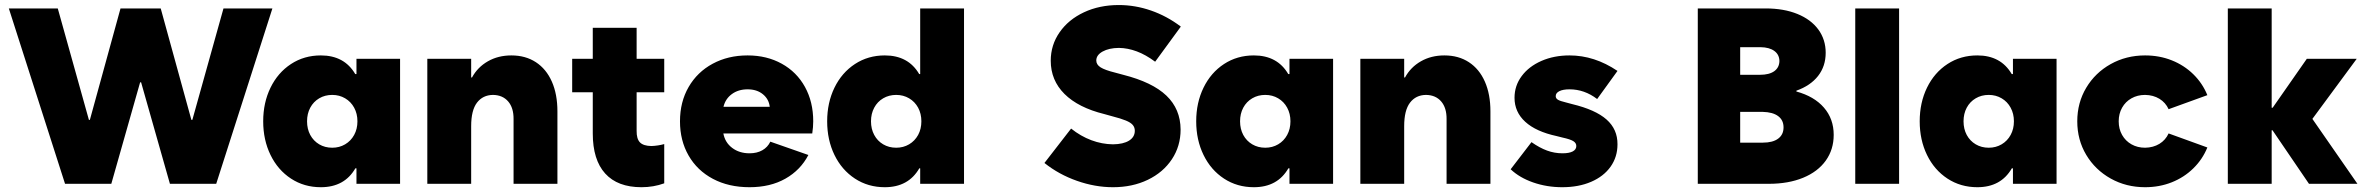

<svg xmlns="http://www.w3.org/2000/svg" viewBox="-20 -741 9539 774"><path d="M15.6 -707H212.9L338.4 -257.8H342.3L465.8 -707H627.9L751.5 -257.8H755.4L880.9 -707H1078.1L851.6 0H665L548.8 -409.2H544.9L428.7 0H242.2Z M1420.9 -252Q1420.9 -282.7 1407.7 -306.9Q1394.5 -331.1 1371.3 -344.7Q1348.1 -358.4 1319.3 -358.4Q1290 -358.4 1266.8 -344.7Q1243.7 -331.1 1230.7 -306.9Q1217.8 -282.7 1217.8 -252Q1217.8 -221.2 1230.7 -197Q1243.7 -172.9 1266.8 -159.2Q1290 -145.5 1319.3 -145.5Q1348.1 -145.5 1371.3 -159.2Q1394.5 -172.9 1407.7 -197Q1420.9 -221.2 1420.9 -252ZM1417 0V-62.5H1412.6Q1368.7 13.7 1273.4 13.7Q1206.1 13.7 1153.1 -21Q1100.1 -55.7 1070.6 -116.2Q1041 -176.8 1041 -252Q1041 -327.1 1070.6 -387.7Q1100.1 -448.2 1153.1 -482.9Q1206.1 -517.6 1273.4 -517.6Q1368.2 -517.6 1412.1 -442.4H1417V-503.9H1592.8V0Z M1702.6 -503.9H1879.4V-428.7H1882.8Q1905.3 -470.2 1946.8 -493.9Q1988.3 -517.6 2041.5 -517.6Q2098.6 -517.6 2140.4 -490.2Q2182.1 -462.9 2204.6 -412.1Q2227.1 -361.3 2227.1 -292V0H2050.3V-260.7Q2050.8 -306.2 2028.6 -332Q2006.3 -357.9 1967.3 -358.4Q1926.3 -357.9 1902.8 -327.1Q1879.4 -296.4 1879.4 -232.4V0H1702.6Z M2286.6 -503.9H2369.6V-628.9H2546.4V-503.9H2657.7V-369.1H2546.4V-213.9Q2545.9 -181.2 2559.8 -167Q2573.7 -152.8 2606 -152.3Q2632.8 -153.3 2657.7 -160.2V-2Q2614.7 13.7 2565.9 13.7Q2469.7 13.7 2419.7 -41.5Q2369.6 -96.7 2369.6 -203.1V-369.1H2286.6Z M2721.2 -252Q2721.2 -330.1 2756.1 -390.4Q2791 -450.7 2853 -484.1Q2915 -517.6 2993.7 -517.6Q3071.3 -517.6 3131.6 -484.1Q3191.9 -450.7 3225.1 -390.4Q3258.3 -330.1 3258.3 -252Q3258.3 -229 3254.4 -203.1H2896Q2902.8 -166.5 2931.6 -144.8Q2960.4 -123 3001.5 -123Q3031.7 -123 3053.2 -135.3Q3074.7 -147.5 3085.4 -169.9L3238.8 -116.2Q3207 -55.2 3146.2 -20.8Q3085.4 13.7 3001.5 13.7Q2917.5 13.7 2854 -20Q2790.5 -53.7 2755.9 -114Q2721.2 -174.3 2721.2 -252ZM3083 -310.5Q3079.6 -341.3 3055.4 -361.1Q3031.2 -380.9 2993.7 -380.9Q2956.5 -380.9 2930.4 -361.8Q2904.3 -342.8 2896.5 -310.5Z M3689.5 0V-62.5H3686Q3642.1 13.7 3546.9 13.7Q3479.5 13.7 3426.5 -21Q3373.5 -55.7 3344 -116.2Q3314.5 -176.8 3314.5 -252Q3314.5 -327.1 3344 -387.7Q3373.5 -448.2 3426.5 -482.9Q3479.5 -517.6 3546.9 -517.6Q3641.6 -517.6 3685.5 -442.4H3689.5V-707H3866.2V0ZM3694.3 -252Q3694.3 -282.7 3681.2 -306.9Q3668 -331.1 3644.8 -344.7Q3621.6 -358.4 3592.8 -358.4Q3563.5 -358.4 3540.3 -344.7Q3517.1 -331.1 3504.2 -306.9Q3491.2 -282.7 3491.2 -252Q3491.2 -221.2 3504.2 -197Q3517.1 -172.9 3540.3 -159.2Q3563.5 -145.5 3592.8 -145.5Q3621.6 -145.5 3644.8 -159.2Q3668 -172.9 3681.2 -197Q3694.3 -221.2 3694.3 -252Z M4190.4 -84 4297.9 -222.7Q4336.4 -191.9 4379.4 -175.8Q4422.4 -159.7 4466.8 -159.2Q4508.3 -159.7 4531.5 -174.1Q4554.7 -188.5 4554.7 -213.9Q4554.7 -227.5 4546.4 -237.3Q4538.1 -247.1 4518.6 -255.1Q4499 -263.2 4462.9 -272.5L4431.6 -281.2Q4326.7 -307.1 4271.2 -362.3Q4215.8 -417.5 4215.8 -496.1Q4215.8 -559.6 4251.5 -610.8Q4287.1 -662.1 4349.6 -691.4Q4412.1 -720.7 4490.2 -720.7Q4556.2 -720.7 4620.1 -698.5Q4684.1 -676.3 4740.2 -633.8L4636.7 -492.2Q4598.6 -520.5 4562.5 -533.9Q4526.4 -547.4 4490.2 -547.9Q4450.2 -547.4 4424.8 -533.2Q4399.4 -519 4399.4 -497.1Q4399.4 -480.5 4416.7 -469.5Q4434.1 -458.5 4475.6 -448.2L4507.8 -439.5Q4625.5 -409.7 4682.1 -355.5Q4738.8 -301.3 4739.3 -218.8Q4739.3 -151.9 4704.1 -98.9Q4668.9 -45.9 4606.9 -16.1Q4544.9 13.7 4466.8 13.7Q4394.5 13.7 4321.5 -12Q4248.5 -37.6 4190.4 -84Z M5182.1 -252Q5182.1 -282.7 5168.9 -306.9Q5155.8 -331.1 5132.6 -344.7Q5109.4 -358.4 5080.6 -358.4Q5051.3 -358.4 5028.1 -344.7Q5004.9 -331.1 4991.9 -306.9Q4979 -282.7 4979 -252Q4979 -221.2 4991.9 -197Q5004.9 -172.9 5028.1 -159.2Q5051.3 -145.5 5080.6 -145.5Q5109.4 -145.5 5132.6 -159.2Q5155.8 -172.9 5168.9 -197Q5182.1 -221.2 5182.1 -252ZM5178.2 0V-62.5H5173.8Q5129.9 13.7 5034.7 13.7Q4967.3 13.7 4914.3 -21Q4861.3 -55.7 4831.8 -116.2Q4802.2 -176.8 4802.2 -252Q4802.2 -327.1 4831.8 -387.7Q4861.3 -448.2 4914.3 -482.9Q4967.3 -517.6 5034.7 -517.6Q5129.4 -517.6 5173.3 -442.4H5178.2V-503.9H5354V0Z M5463.9 -503.9H5640.6V-428.7H5644Q5666.5 -470.2 5708 -493.9Q5749.5 -517.6 5802.7 -517.6Q5859.9 -517.6 5901.6 -490.2Q5943.4 -462.9 5965.8 -412.1Q5988.3 -361.3 5988.3 -292V0H5811.5V-260.7Q5812 -306.2 5789.8 -332Q5767.6 -357.9 5728.5 -358.4Q5687.5 -357.9 5664.1 -327.1Q5640.6 -296.4 5640.6 -232.4V0H5463.9Z M6069.8 -58.6 6153.8 -168Q6186.5 -145 6216.6 -134Q6246.6 -123 6278.8 -123Q6305.7 -123 6320.1 -130.6Q6334.5 -138.2 6334.5 -152.3Q6334.5 -164.6 6322.3 -172.1Q6310.1 -179.7 6278.8 -186.5L6255.4 -192.4Q6171.9 -210.4 6128.7 -250Q6085.4 -289.6 6085.4 -346.7Q6085.4 -395.5 6114.3 -434.3Q6143.1 -473.1 6193.8 -495.4Q6244.6 -517.6 6307.1 -517.6Q6407.7 -517.6 6500.5 -455.1L6418.5 -341.8Q6367.2 -380.9 6307.1 -380.9Q6280.8 -380.9 6266.1 -373.5Q6251.5 -366.2 6251.5 -353.5Q6251.5 -344.2 6260.5 -338.9Q6269.5 -333.5 6292.5 -328.1L6317.9 -321.3Q6411.6 -298.8 6456.3 -259.3Q6501 -219.7 6500.5 -159.2Q6500.5 -108.4 6472.7 -69.1Q6444.8 -29.8 6394.3 -8.1Q6343.8 13.7 6277.8 13.7Q6215.8 13.7 6160.9 -5.4Q6106 -24.4 6069.8 -58.6Z M6824.2 -707H7097.7Q7170.9 -707 7225.6 -684.8Q7280.3 -662.6 7310.1 -622.1Q7339.8 -581.5 7339.8 -528.3Q7339.8 -474.1 7309.1 -434.8Q7278.3 -395.5 7221.7 -375.5V-372.1Q7293.5 -352.5 7332.8 -307.1Q7372.1 -261.7 7372.1 -197.3Q7372.1 -138.2 7340.1 -93.5Q7308.1 -48.8 7248.8 -24.4Q7189.5 0 7110.4 0H6824.2ZM7169.9 -227.5Q7169.9 -256.8 7148.2 -272.9Q7126.5 -289.1 7085.9 -290H6995.1V-166H7086.9Q7126.5 -166 7148.2 -182.1Q7169.9 -198.2 7169.9 -227.5ZM7153.3 -495.1Q7152.8 -521 7132.8 -535.6Q7112.8 -550.3 7077.1 -550.8H6995.1V-439.5H7075.2Q7112.3 -439.5 7132.6 -454.1Q7152.8 -468.8 7153.3 -495.1Z M7459 -707H7635.7V0H7459Z M8098.6 -252Q8098.6 -282.7 8085.4 -306.9Q8072.3 -331.1 8049.1 -344.7Q8025.9 -358.4 7997.1 -358.4Q7967.8 -358.4 7944.6 -344.7Q7921.4 -331.1 7908.4 -306.9Q7895.5 -282.7 7895.5 -252Q7895.5 -221.2 7908.4 -197Q7921.4 -172.9 7944.6 -159.2Q7967.8 -145.5 7997.1 -145.5Q8025.9 -145.5 8049.1 -159.2Q8072.3 -172.9 8085.4 -197Q8098.6 -221.2 8098.6 -252ZM8094.7 0V-62.5H8090.3Q8046.4 13.7 7951.2 13.7Q7883.8 13.7 7830.8 -21Q7777.8 -55.7 7748.3 -116.2Q7718.8 -176.8 7718.8 -252Q7718.8 -327.1 7748.3 -387.7Q7777.8 -448.2 7830.8 -482.9Q7883.8 -517.6 7951.2 -517.6Q8045.9 -517.6 8089.8 -442.4H8094.7V-503.9H8270.5V0Z M8354 -252Q8354 -326.7 8390.1 -387.2Q8426.3 -447.8 8488.8 -482.7Q8551.3 -517.6 8627.4 -517.6Q8685.1 -517.6 8734.9 -497.8Q8784.7 -478 8821.8 -441.7Q8858.9 -405.3 8878.4 -357.4L8722.2 -300.8Q8710 -327.6 8685.1 -342.8Q8660.2 -357.9 8627.4 -358.4Q8596.7 -358.4 8572.5 -344.7Q8548.3 -331.1 8534.7 -306.9Q8521 -282.7 8521 -252Q8521 -221.2 8534.7 -197Q8548.3 -172.9 8572.5 -159.2Q8596.7 -145.5 8627.4 -145.5Q8660.2 -146 8685.1 -161.1Q8710 -176.3 8722.2 -203.1L8878.4 -146.5Q8858.9 -98.6 8821.8 -62.3Q8784.7 -25.9 8734.9 -6.1Q8685.1 13.7 8627.4 13.7Q8551.3 13.7 8488.8 -21.2Q8426.3 -56.2 8390.1 -116.7Q8354 -177.2 8354 -252Z M8960.9 -707H9137.7V-306.6H9141.6L9279.3 -503.9H9480.5L9301.8 -261.7L9483.4 0H9288.1L9141.1 -215.8H9137.7V0H8960.9Z"/></svg>

Font: Wanted Sans Black
Style: Regular
Weight: 900
Designer: Original Design by Kil Hyung-jin and Kang Hanbin, Wanted Lab, Inc; Hangeul from Source Han Sans by Jang Soo-young and Ka
Foundry: Wanted Lab, Inc.
Version: Version 1.003